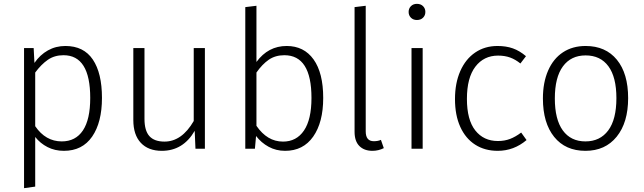

<svg xmlns="http://www.w3.org/2000/svg" viewBox="-20 -773 3349 998"><path d="M510 -264Q510 -137 459 -63Q408 11 312 11Q265 11 227 -8.5Q189 -28 163 -61V197L105 205V-523H155L159 -446Q188 -488 229 -511Q270 -534 320 -534Q415 -534 462.5 -463.5Q510 -393 510 -264ZM449 -264Q449 -486 310 -486Q263 -486 228.5 -462Q194 -438 163 -396V-117Q217 -38 301 -38Q373 -38 411 -95Q449 -152 449 -264Z M1045 0H996L992 -93Q932 11 821 11Q751 11 712 -30.5Q673 -72 673 -149V-523H731V-155Q731 -94 756.5 -65.5Q782 -37 835 -37Q925 -37 987 -144V-523H1045Z M1660 -264Q1660 -137 1608 -63Q1556 11 1462 11Q1415 11 1376.5 -10Q1338 -31 1311 -66L1305 0H1255V-736L1313 -743V-451Q1374 -534 1470 -534Q1560 -534 1610 -464Q1660 -394 1660 -264ZM1599 -264Q1599 -486 1458 -486Q1411 -486 1377 -462.5Q1343 -439 1313 -396V-119Q1369 -37 1451 -37Q1521 -37 1560 -94.5Q1599 -152 1599 -264Z M1823 -88V-736L1881 -743V-90Q1881 -39 1923 -39Q1945 -39 1960 -46L1975 -3Q1947 11 1916 11Q1873 11 1848 -14Q1823 -39 1823 -88Z M2177 0H2119V-523H2177ZM2191 -711Q2191 -693 2179 -681Q2167 -669 2147 -669Q2128 -669 2116 -681Q2104 -693 2104 -711Q2104 -729 2116 -741Q2128 -753 2147 -753Q2167 -753 2179 -741Q2191 -729 2191 -711Z M2714 -481 2685 -443Q2659 -464 2631.5 -474Q2604 -484 2569 -484Q2495 -484 2451 -426.5Q2407 -369 2407 -259Q2407 -150 2450.5 -95Q2494 -40 2568 -40Q2603 -40 2631.5 -51Q2660 -62 2689 -84L2717 -45Q2651 11 2567 11Q2500 11 2450 -21Q2400 -53 2372.5 -113.5Q2345 -174 2345 -258Q2345 -341 2372.5 -403.5Q2400 -466 2450 -500Q2500 -534 2566 -534Q2611 -534 2646 -521.5Q2681 -509 2714 -481Z M3245 -263Q3245 -136 3185.5 -62.5Q3126 11 3023 11Q2919 11 2860.5 -61.5Q2802 -134 2802 -261Q2802 -344 2829 -406Q2856 -468 2906 -501Q2956 -534 3024 -534Q3128 -534 3186.5 -462.5Q3245 -391 3245 -263ZM2864 -261Q2864 -152 2905.5 -95Q2947 -38 3023 -38Q3099 -38 3141.5 -95Q3184 -152 3184 -263Q3184 -372 3142.5 -428.5Q3101 -485 3024 -485Q2948 -485 2906 -428Q2864 -371 2864 -261Z"/></svg>

Font: Statis Sans Light
Style: Regular
Weight: 300
Designer: bBox Type GmbH
Foundry: bBox Type GmbH
Version: Version 1.000